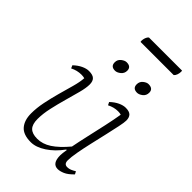

<svg xmlns="http://www.w3.org/2000/svg" viewBox="-242 -893 994 994"><g transform="rotate(45 255.0 -396.0)"><path d="M185 12Q130 12 105.5 -16.5Q81 -45 81 -95Q81 -135 90 -179Q99 -223 111 -266.5Q123 -310 134 -349Q145 -388 147 -418Q137 -421 124 -421Q92 -421 63 -406L56 -422Q77 -442 98.5 -452Q120 -462 138 -462Q166 -462 178 -450.5Q190 -439 190 -415Q190 -390 180 -352Q170 -314 157.5 -270Q145 -226 135 -181Q125 -136 125 -98Q125 -59 142 -41.5Q159 -24 196 -24Q235 -24 272 -48Q309 -72 352 -123Q360 -165 372 -217.5Q384 -270 395.5 -322.5Q407 -375 414 -418Q405 -421 392 -421Q362 -421 333 -406L325 -422Q346 -442 367.5 -452Q389 -462 407 -462Q434 -462 445 -450.5Q456 -439 456 -417Q456 -403 449 -369.5Q442 -336 432 -292.5Q422 -249 411.5 -203.5Q401 -158 394 -119Q387 -80 387 -57Q387 -30 410 -30Q422 -30 433 -34.5Q444 -39 457 -47L465 -32Q440 -6 419 3Q398 12 382 12Q341 12 341 -48Q341 -62 346 -91H342Q308 -44 265.5 -16Q223 12 185 12ZM393 -558Q361 -558 361 -588Q361 -608 376 -620Q391 -632 404 -632Q438 -632 438 -603Q438 -582 422.5 -570Q407 -558 393 -558ZM232 -558Q200 -558 200 -588Q200 -608 215.5 -620Q231 -632 244 -632Q277 -632 277 -603Q277 -583 261.5 -570.5Q246 -558 232 -558ZM463 -757H220Q219 -759 219 -764Q219 -775 223 -786.5Q227 -798 235 -804H477Q477 -803 477.5 -801.5Q478 -800 478 -797Q478 -785 474 -774Q470 -763 463 -757Z"/></g></svg>

Font: Petrona ExtraLight
Style: Italic
Weight: 200
Italic angle: -9°
Designer: Ringo R. Seeber
Foundry: Ringo R. Seeber
Version: Version 2.001; ttfautohint (v1.8.3)